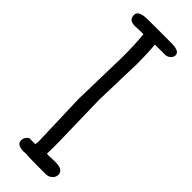

<svg xmlns="http://www.w3.org/2000/svg" viewBox="-224 -681 692 692"><g transform="rotate(45 122.0 -335.0)"><path d="M139.6 -332.5 144.5 -120.1V-90.3L144 -62.5H157.2Q157.2 -62.5 186 -63.5Q227.1 -63.5 227.1 -38.6Q227.1 -25.9 217 -16.8Q207 -7.8 193.8 -7.8H149.9Q104.5 -7.8 91.8 -9.8Q84 -8.8 79.6 -8.8Q43.9 -8.8 43.9 -31.2Q43.9 -40.5 49.8 -48.8Q55.7 -57.1 61.5 -57.6H89.8L91.8 -70.8L85 -283.2L90.3 -505.9Q90.3 -563 85.4 -613.3H66.4L43.5 -612.3Q28.8 -612.3 20.5 -617.9Q12.2 -623.5 12.2 -639.2Q12.2 -662.1 61.5 -662.1H180.7Q221.2 -662.1 221.2 -641.1Q221.2 -631.8 212.4 -624Q203.6 -616.2 192.4 -616.2H141.1Q145 -575.2 145 -523.4Z"/></g></svg>

Font: Amatic
Style: Bold
Weight: 700
Width: 3
Version: Version 2.000; ttfautohint (v0.92-dirty) -l 8 -r 50 -G 50 -x